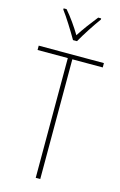

<svg xmlns="http://www.w3.org/2000/svg" viewBox="-141 -1008 669 1067"><g transform="rotate(15 193.5 -475.0)"><path d="M182 -793H205C230 -838 271 -901 302 -943V-950H285C250 -906 220 -866 193 -824C168 -866 133 -916 103 -950H86V-943C112 -909 155 -840 182 -793ZM206 0V-689H381V-714H6V-689H180V0Z"/></g></svg>

Font: Noto Sans Lao Condensed Thin
Style: Regular
Weight: 100
Width: 3
Designer: Monotype Design Team
Foundry: Monotype Imaging Inc.
Version: Version 2.003